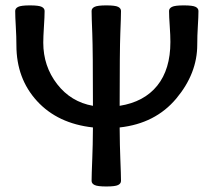

<svg xmlns="http://www.w3.org/2000/svg" viewBox="-20 -674 761 702"><path d="M368.7 7.8Q336.4 7.8 325.7 2.4Q314.9 -2.9 314.9 -12.7Q314.9 -33.2 317.4 -94.7Q319.3 -138.7 319.8 -208Q190.9 -222.2 115.5 -304.4Q40 -386.7 40 -508.3Q40 -539.1 37.8 -576.2Q35.6 -613.3 35.6 -633.8Q35.6 -643.6 46.4 -648.9Q57.1 -654.3 89.4 -654.3Q122.1 -654.3 132.6 -648.9Q143.1 -643.6 143.1 -633.8Q143.1 -613.3 140.6 -576.2Q138.2 -539.1 138.2 -518.1Q138.2 -432.1 188.7 -366.7Q239.3 -301.3 319.8 -287.1Q319.8 -490.2 317.4 -551.8Q314.9 -613.3 314.9 -633.8Q314.9 -643.6 325.7 -648.9Q336.4 -654.3 368.7 -654.3Q401.4 -654.3 411.9 -648.9Q422.4 -643.6 422.4 -633.8Q422.4 -613.3 419.9 -551.8Q417.5 -490.2 417.5 -287.1Q506.8 -301.3 554.9 -360.8Q603 -420.4 603 -520.5Q603 -543.9 600.6 -578.6Q598.1 -613.3 598.1 -633.8Q598.1 -643.6 608.9 -648.9Q619.6 -654.3 651.9 -654.3Q684.6 -654.3 695.1 -648.9Q705.6 -643.6 705.6 -633.8Q705.6 -613.3 703.4 -578.6Q701.2 -543.9 701.2 -510.7Q701.2 -405.3 624.5 -313.7Q547.9 -222.2 417.5 -208Q418 -138.7 419.9 -94.7Q422.4 -33.2 422.4 -12.7Q422.4 -2.9 411.9 2.4Q401.4 7.8 368.7 7.8Z"/></svg>

Font: Bainsley
Style: Regular
Weight: 400
Designer: Paul James MIller
Foundry: High-Logic / Made with FontCreator
Version: Version 1.411;March 28, 2021;FontCreator 13.0.0.2683 64-bit